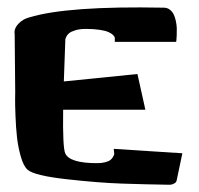

<svg xmlns="http://www.w3.org/2000/svg" viewBox="-20 -510 548 530"><path d="M296.9 -394.5H466.3Q466.8 -396.5 467 -399.9Q467.3 -403.3 467.8 -413.1Q468.3 -422.9 468 -431.6Q467.8 -440.4 465.6 -451.2Q463.4 -461.9 459.7 -469.7Q456.1 -477.5 449 -483.2Q441.9 -488.8 432.1 -488.8Q166 -494.1 60.5 -461.9Q43.9 -457.5 32 -445.6Q20 -433.6 20 -420.9Q20 -419.9 20.3 -418.5Q20.5 -417 20.5 -416L22 -255.9Q22 -248.5 21.7 -236.3Q21.5 -224.1 22.7 -191.2Q23.9 -158.2 26.9 -131.3Q29.8 -104.5 37.4 -77.9Q44.9 -51.3 56.2 -41.5Q74.2 -25.4 162.8 -15.4Q251.5 -5.4 316.4 -3.2Q381.3 -1 447.3 0Q455.1 0 461.2 -3.7Q467.3 -7.3 467.8 -12.7L483.4 -86.9L293.9 -99.1L295.4 -85.4Q295.4 -84.5 294.9 -82.8Q294.4 -81.1 291.7 -76.4Q289.1 -71.8 284.7 -68.4Q280.3 -64.9 270.8 -62.3Q261.2 -59.6 248.5 -59.6Q172.4 -59.6 160.2 -86.4Q152.8 -102.1 154.3 -207H381.3L359.4 -305.7L156.2 -285.2L160.2 -396.5Q160.2 -397.9 160.2 -400.1Q160.2 -402.3 162.8 -408.2Q165.5 -414.1 170.9 -418.5Q176.3 -422.9 188.2 -426.5Q200.2 -430.2 217.3 -430.2Q238.8 -430.2 254.9 -427.7Q271 -425.3 279.5 -421.4Q288.1 -417.5 292.2 -413.3Q296.4 -409.2 296.9 -405.3Z"/></svg>

Font: Some Time Later
Style: Regular
Weight: 400
Version: Version 003.300